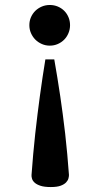

<svg xmlns="http://www.w3.org/2000/svg" viewBox="-20 -548 405 779"><path d="M264.2 -445.8Q264.2 -428.7 257.8 -413.6Q251.5 -398.4 240.5 -387.2Q229.5 -376 214.4 -369.4Q199.2 -362.8 182.1 -362.8Q165 -362.8 149.9 -369.4Q134.8 -376 123.5 -387.2Q112.3 -398.4 105.7 -413.6Q99.1 -428.7 99.1 -445.8Q99.1 -463.4 105.7 -478.3Q112.3 -493.2 123.5 -504.2Q134.8 -515.1 149.9 -521.5Q165 -527.8 182.1 -527.8Q199.2 -527.8 214.4 -521.5Q229.5 -515.1 240.5 -504.2Q251.5 -493.2 257.8 -478.3Q264.2 -463.4 264.2 -445.8ZM259.8 162.1Q259.8 167.5 257.8 175.5Q255.9 183.6 248.5 191.7Q241.2 199.7 226.6 205.3Q211.9 210.9 186 210.9Q160.2 210.9 144.5 205.8Q128.9 200.7 120.6 193.1Q112.3 185.5 109.9 177Q107.4 168.5 107.9 162.1Q110.8 120.1 114.7 77.6Q118.7 35.2 123 -5.9Q127.4 -46.9 132.3 -85Q137.2 -123 141.6 -156.7Q152.3 -235.4 164.1 -307.1H200.2Q212.9 -235.4 224.6 -156.7Q229.5 -123 234.6 -85Q239.7 -46.9 244.4 -5.9Q249 35.2 252.9 77.6Q256.8 120.1 259.8 162.1Z"/></svg>

Font: Berkshire Swash
Style: Regular
Weight: 700
Designer: Astigmatic (AOETI)
Foundry: Astigmatic (AOETI)
Version: Version 1.000